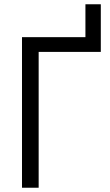

<svg xmlns="http://www.w3.org/2000/svg" viewBox="-20 -879 516 899"><path d="M83 0V-705H380V-859H452V-636H161V0Z"/></svg>

Font: Nunito Sans 10pt Condensed
Style: Regular
Weight: 400
Width: 3
Designer: Vernon Adams
Foundry: Vernon Adams
Version: Version 3.101;gftools[0.9.27]